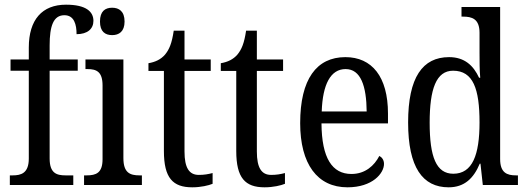

<svg xmlns="http://www.w3.org/2000/svg" viewBox="-20 -790 2247 820"><path d="M22 0H293V-41H260C222 -41 192 -50 192 -113V-488H312V-536H192V-596C192 -679 208 -725 255 -725C297 -725 307 -685 307 -644C354 -644 379 -667 379 -701C379 -740 348 -770 262 -770C160 -770 103 -706 103 -587V-536H25V-488H103V-113C103 -50 70 -41 34 -41H22Z M459 -640C488 -640 512 -655 512 -698C512 -742 488 -757 459 -757C429 -757 407 -742 407 -698C407 -655 429 -640 459 -640ZM339 0H586V-41H576C535 -41 507 -52 507 -115V-536H345V-495H353C392 -495 418 -484 418 -425V-110C418 -51 390 -41 350 -41H339Z M801 10C838 10 871 2 888 -5V-51C869 -46 852 -43 829 -43C788 -43 768 -73 768 -143V-487H880V-536H768V-659H722C714 -605 703 -579 685 -557C667 -536 643 -525 614 -520V-487H680V-145C680 -30 718 10 801 10Z M1110 10C1147 10 1180 2 1197 -5V-51C1178 -46 1161 -43 1138 -43C1097 -43 1077 -73 1077 -143V-487H1189V-536H1077V-659H1031C1023 -605 1012 -579 994 -557C976 -536 952 -525 923 -520V-487H989V-145C989 -30 1027 10 1110 10Z M1464 10C1571 10 1620 -50 1620 -90C1620 -108 1610 -119 1600 -124C1579 -83 1540 -47 1481 -47C1399 -47 1354 -114 1353 -263H1637V-305C1637 -463 1568 -546 1455 -546C1332 -546 1262 -452 1262 -264C1262 -90 1335 10 1464 10ZM1546 -314H1354C1358 -430 1392 -495 1456 -495C1521 -495 1545 -422 1546 -314Z M1896 10C1964 10 2003 -29 2029 -91H2032L2042 0H2192V-41H2184C2145 -41 2116 -52 2116 -111V-760H1951V-719H1958C1995 -719 2028 -710 2028 -650V-565C2028 -529 2028 -490 2031 -458H2026C2002 -510 1964 -546 1898 -546C1785 -546 1723 -460 1723 -267C1723 -75 1785 10 1896 10ZM1916 -48C1843 -48 1815 -120 1815 -266C1815 -410 1843 -488 1915 -488C2001 -488 2028 -410 2028 -267C2028 -129 1998 -48 1916 -48Z"/></svg>

Font: Noto Serif Ethiopic Cn
Style: Regular
Weight: 400
Width: 3
Designer: Monotype Design Team
Foundry: Monotype Imaging Inc.
Version: Version 2.102